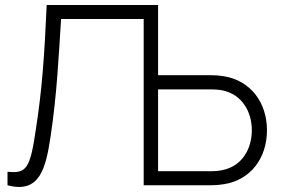

<svg xmlns="http://www.w3.org/2000/svg" viewBox="-20 -740 1126 767"><path d="M873.5 -435.5C855.5 -438.5 839 -439.5 825.5 -439.5H611.5V-720H166.5C157.5 -514.5 147.5 -379 123.5 -225C100.5 -68 87 -45.5 10 -54V0C139.5 35 163 -69.5 182 -194C208 -369.5 214 -509.5 224 -664H554V0H825.5C839.5 0 855.5 -1 873.5 -4C982 -20.5 1046.5 -109.5 1046.5 -219.5C1046.5 -330 981.5 -418.5 873.5 -435.5ZM868.5 -60.5C853 -57 836 -56 824.5 -56H611.5V-383H824.5C836 -383 853 -382 868.5 -379C947 -363 986 -293.5 986 -219.5C986 -145.5 947 -76 868.5 -60.5Z"/></svg>

Font: Hauora Light
Style: Regular
Weight: 300
Designer: Wayne Shih
Foundry: WCYS
Version: Version 1.001;hotconv 1.0.109;makeotfexe 2.5.65596